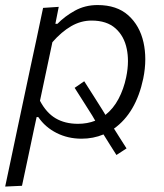

<svg xmlns="http://www.w3.org/2000/svg" viewBox="-30 -526 633 742"><path d="M-10 195Q1.5 139 13 86.5Q24 33.5 37 -27.5L88.5 -270Q98.5 -316.5 111 -374.5Q123 -432.5 136.5 -495.5L197 -499.5L184 -434H192Q219.5 -462.5 259 -484.5Q298.5 -506.5 347 -506.5Q421.5 -506.5 465.8 -466.8Q510 -427 524.5 -362.5Q531.5 -331 531.5 -297Q531.5 -261 523.5 -222Q495.5 -89.5 410.5 -29Q421.5 -11.5 433.5 7.5Q445.5 26.5 459 47.5L420 73Q406.5 52 394 32Q381.5 11.5 370 -6.5Q330.5 10 285 10Q232.5 10 188.5 -12.2Q144.5 -34.5 118 -73.5H111.5L101 -25Q88.5 33.5 77.8 85Q67 136.5 55 192ZM271.5 -47.5Q307.5 -47.5 338 -59.5L327 -78.5Q312.5 -101.5 295.2 -128.8Q278 -156 258.5 -186.5L295.5 -212Q315.5 -181 332.5 -154Q349.5 -127 365 -102.5L377.5 -82Q408 -106 428 -143.8Q448 -181.5 457.5 -227Q464.5 -260 464.5 -290Q464.5 -314.5 460 -336.5Q450 -386.5 416.2 -416.5Q382.5 -446.5 324 -446.5Q282.5 -446.5 245 -424.8Q207.5 -403 172.5 -363L124.5 -136.5Q149 -90 185 -68.8Q221 -47.5 271.5 -47.5Z"/></svg>

Font: Heraclito Light
Style: Italic
Weight: 300
Italic angle: -12°
Designer: Kostas Bartsokas (font) & Cristiano Sobral (main changes)
Foundry: Kostas Bartsokas (font) & Cristiano Sobral (main changes)
Version: Version 1.00;July 8, 2020;FontCreator 13.0.0.2655 64-bit